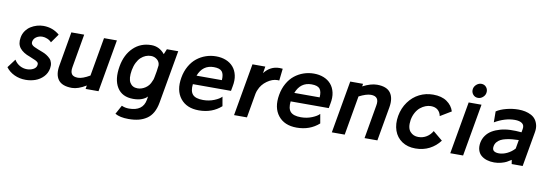

<svg xmlns="http://www.w3.org/2000/svg" viewBox="-68 -1259 5673 1984"><g transform="rotate(10 2768.5 -266.5)"><path d="M461.9 -503.9 397 -412.1Q379.4 -432.1 352.5 -443.1Q325.7 -454.1 301.8 -454.1Q265.6 -454.1 237.5 -435.5Q209.5 -417 204.1 -382.8Q201.7 -367.7 211.2 -355.2Q220.7 -342.8 238.5 -334.7Q256.3 -326.7 279.1 -317.1Q301.8 -307.6 325.9 -299.1Q350.1 -290.5 372.1 -276.6Q394 -262.7 410.4 -245.8Q426.8 -229 433.8 -202.6Q440.9 -176.3 435.1 -144Q425.8 -92.8 390.4 -55.9Q355 -19 307.1 -2Q259.3 15.1 205.1 15.1Q141.1 15.1 86.9 -10.3Q32.7 -35.6 -1 -81.1L66.9 -171.9Q88.9 -135.3 124.3 -115.2Q159.7 -95.2 200.2 -95.2Q237.3 -95.2 266.8 -111.1Q296.4 -127 300.8 -153.8Q303.2 -166 300.8 -174.6Q298.3 -183.1 288.3 -190.4Q278.3 -197.8 270 -201.7Q261.7 -205.6 241.2 -213.9Q220.7 -222.2 208 -228Q136.2 -252.9 101.8 -295.7Q67.4 -338.4 80.1 -407.2Q86.4 -445.8 108.2 -476.8Q129.9 -507.8 159.9 -526.9Q189.9 -545.9 223.9 -555.9Q257.8 -565.9 292 -565.9Q390.6 -565.9 461.9 -503.9Z M929.7 -549.8H1064.9L968.8 0H833.5L839.8 -37.1Q755.4 14.2 691.9 14.2Q588.4 14.2 547.9 -39.8Q507.3 -93.8 524.9 -191.9L586.9 -549.8H721.7L660.6 -198.2Q651.9 -149.4 669.2 -124.8Q686.5 -100.1 734.9 -100.1Q782.2 -100.1 858.9 -145Z M1589.4 -549.8H1708.5L1610.4 7.8Q1599.6 68.4 1575.2 111.6Q1550.8 154.8 1512.9 180.2Q1475.1 205.6 1428.5 217.3Q1381.8 229 1322.3 229Q1232.9 229 1181.6 199.2L1232.4 106Q1267.1 122.1 1308.6 122.1Q1455.1 122.1 1476.6 1L1482.4 -35.2Q1462.4 -12.7 1424.8 1.7Q1387.2 16.1 1334.5 16.1Q1217.8 16.1 1165.8 -67.6Q1113.8 -151.4 1138.7 -292Q1160.6 -416.5 1236.8 -490.2Q1313 -564 1425.3 -564Q1509.8 -564 1566.4 -494.1ZM1360.4 -99.1Q1402.8 -99.1 1442.6 -125.7Q1482.4 -152.3 1499.5 -199.2Q1510.7 -218.3 1514.6 -247.1L1525.4 -306.2Q1529.3 -328.1 1533.7 -370.1Q1533.2 -406.2 1505.4 -429.7Q1477.5 -453.1 1440.4 -453.1Q1412.1 -453.1 1385.5 -442.4Q1358.9 -431.6 1335.9 -410.6Q1313 -389.6 1295.4 -354.5Q1277.8 -319.3 1269.5 -273.9Q1253.9 -184.6 1279.8 -141.8Q1305.7 -99.1 1360.4 -99.1Z M2104.5 -565.9Q2161.6 -565.9 2208 -547.4Q2254.4 -528.8 2284.9 -493.4Q2315.4 -458 2326.9 -406.5Q2338.4 -355 2325.2 -289.1L2316.4 -241.2H1916.5Q1907.7 -167 1938.2 -132.6Q1968.8 -98.1 2048.3 -98.1Q2110.4 -98.1 2164.3 -120.1Q2218.3 -142.1 2240.2 -167L2257.3 -69.8Q2162.1 15.1 2023.4 15.1Q1894.5 15.1 1829.1 -67.6Q1763.7 -150.4 1787.6 -287.1Q1799.3 -354.5 1829.8 -408.4Q1860.4 -462.4 1903.1 -496.3Q1945.8 -530.3 1997.3 -548.1Q2048.8 -565.9 2104.5 -565.9ZM2099.6 -452.1Q1983.4 -452.1 1938.5 -334H2204.6Q2209 -396.5 2186 -424.3Q2163.1 -452.1 2099.6 -452.1Z M2770 -561Q2783.7 -561 2803.2 -559.1L2789.1 -433.1Q2785.2 -434.1 2770 -434.1Q2716.8 -434.1 2662.1 -395Q2607.4 -356 2584 -296.9Q2581.1 -291.5 2578.1 -282.7Q2575.2 -273.9 2573.2 -265.6L2571.3 -257.8V-258.8L2526.4 0H2391.1L2487.3 -549.8H2622.1L2610.4 -479Q2672.9 -561 2770 -561Z M3130.4 -565.9Q3187.5 -565.9 3233.9 -547.4Q3280.3 -528.8 3310.8 -493.4Q3341.3 -458 3352.8 -406.5Q3364.3 -355 3351.1 -289.1L3342.3 -241.2H2942.4Q2933.6 -167 2964.1 -132.6Q2994.6 -98.1 3074.2 -98.1Q3136.2 -98.1 3190.2 -120.1Q3244.1 -142.1 3266.1 -167L3283.2 -69.8Q3188 15.1 3049.3 15.1Q2920.4 15.1 2855 -67.6Q2789.6 -150.4 2813.5 -287.1Q2825.2 -354.5 2855.7 -408.4Q2886.2 -462.4 2929 -496.3Q2971.7 -530.3 3023.2 -548.1Q3074.7 -565.9 3130.4 -565.9ZM3125.5 -452.1Q3009.3 -452.1 2964.4 -334H3230.5Q3234.9 -396.5 3211.9 -424.3Q3189 -452.1 3125.5 -452.1Z M3793 -565.9Q3894.5 -565.9 3934.6 -511Q3974.6 -456.1 3958 -358.9L3895 0H3760.3L3821.3 -352.1Q3840.8 -452.1 3748 -452.1Q3700.2 -452.1 3624 -413.1L3552.2 0H3417L3513.2 -549.8H3647.9L3643.1 -522Q3727.5 -565.9 3793 -565.9Z M4381.8 -565.9Q4471.2 -565.9 4526.6 -527.3Q4582 -488.8 4600.6 -428.2L4485.8 -358.9Q4479 -397.9 4451.7 -421.4Q4424.3 -444.8 4378.9 -444.8Q4351.1 -444.8 4323 -433.8Q4294.9 -422.9 4269.3 -402.1Q4243.7 -381.3 4224.1 -346.4Q4204.6 -311.5 4196.8 -268.1Q4190.4 -224.6 4196 -194.1Q4201.7 -163.6 4218.8 -144.5Q4235.8 -125.5 4257.1 -116.7Q4278.3 -107.9 4303.7 -107.9Q4352.5 -107.9 4391.1 -132.1Q4429.7 -156.2 4451.7 -195.8L4551.8 -112.8Q4507.3 -53.2 4441.9 -19.5Q4376.5 14.2 4294.9 14.2Q4212.4 14.2 4154.1 -24.9Q4095.7 -64 4071.8 -132.3Q4047.9 -200.7 4062.5 -286.1Q4077.6 -370.6 4124.3 -434.8Q4170.9 -499 4237.5 -532.5Q4304.2 -565.9 4381.8 -565.9Z M4852.5 -762.2Q4885.7 -762.2 4905.5 -737.3Q4925.3 -712.4 4919.4 -678.2Q4915 -651.9 4892.3 -632.3Q4869.6 -612.8 4841.8 -612.8Q4808.6 -612.8 4788.6 -637.7Q4768.6 -662.6 4774.4 -696.8Q4779.8 -723.6 4802.5 -742.9Q4825.2 -762.2 4852.5 -762.2ZM4794.4 0H4659.7L4755.9 -549.8H4890.6Z M5276.4 -566.9Q5314.5 -566.9 5347.7 -559.8Q5380.9 -552.7 5409.9 -537.6Q5439 -522.5 5457 -498Q5475.1 -473.6 5483.2 -439.2Q5491.2 -404.8 5482.4 -358.9L5419.4 0H5304.2L5297.4 -43Q5270.5 -25.4 5251 -14.9Q5231.4 -4.4 5196 5.4Q5160.6 15.1 5121.6 15.1Q5080.1 15.1 5045.4 4.4Q5010.7 -6.3 4985.6 -27.3Q4960.4 -48.3 4949.7 -82.5Q4939 -116.7 4946.3 -160.2Q4954.1 -203.1 4978.5 -237.3Q5002.9 -271.5 5039.8 -293.5Q5076.7 -315.4 5125.2 -329.1Q5173.8 -342.8 5229.5 -344.7Q5285.2 -346.7 5347.2 -340.8L5353.5 -377Q5360.4 -417 5334.2 -436Q5308.1 -455.1 5257.3 -455.1Q5154.8 -455.1 5047.4 -392.1L5046.4 -506.8Q5085.9 -533.7 5149.7 -550.3Q5213.4 -566.9 5276.4 -566.9ZM5088.4 -149.9Q5082 -115.2 5100.3 -100.6Q5118.7 -85.9 5154.3 -85.9Q5195.3 -85.9 5239.3 -106.7Q5283.2 -127.4 5317.4 -165L5333.5 -256.8Q5294.9 -255.9 5263.9 -252.9Q5232.9 -250 5200.9 -242.7Q5168.9 -235.4 5146.7 -223.9Q5124.5 -212.4 5108.6 -193.6Q5092.8 -174.8 5088.4 -149.9Z"/></g></svg>

Font: Stilu SemiBold
Style: Italic
Weight: 600
Italic angle: -10°
Designer: Genilson Lima Santos
Foundry: Genilson Lima Santos
Version: Version 1.200;PS 001.200;hotconv 1.0.88;makeotf.lib2.5.64775